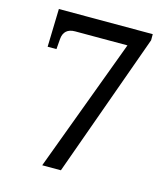

<svg xmlns="http://www.w3.org/2000/svg" viewBox="-107 -799 774 883"><g transform="rotate(15 279.5 -357.0)"><path d="M176 0H265L511 -685V-714H64L59 -533H101L105 -583C108 -616 127 -634 163 -634H412Z"/></g></svg>

Font: Noto Serif Balinese
Style: Regular
Weight: 400
Designer: Monotype Design Team
Foundry: Monotype Imaging Inc.
Version: Version 2.005